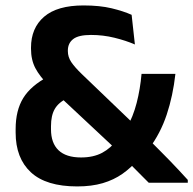

<svg xmlns="http://www.w3.org/2000/svg" viewBox="-20 -672 710 706"><path d="M527 0Q518 -9 503.5 -23.5Q489 -38 473 -54.2Q457 -70.5 442.8 -84.5Q428.5 -98.5 421 -106L403.5 -126L180.5 -334.5L160 -357Q126 -391 110 -421.5Q94 -452 94 -493V-496.5Q94 -569 142.2 -610.5Q190.5 -652 287 -652Q347 -652 390.5 -641.5Q434 -631 464 -617.5L476 -508.5Q442.5 -523 400.8 -533.2Q359 -543.5 314.5 -543.5Q268.5 -543.5 249 -528.2Q229.5 -513 229.5 -486V-484Q229.5 -462.5 242.2 -443.5Q255 -424.5 281 -399.5L478.5 -210L509.5 -177Q526 -160.5 542 -144.2Q558 -128 574 -112Q590 -96 606 -79.5Q622 -63 638 -45.8Q654 -28.5 670.5 -10.5V0ZM264 13.5Q149.5 13.5 93.5 -38.5Q37.5 -90.5 37.5 -184.5V-197.5Q37.5 -266 65.5 -311.5Q93.5 -357 158 -391L227 -310.5Q195.5 -295.5 181.5 -271.5Q167.5 -247.5 167.5 -208V-196.5Q167.5 -146 195.2 -119.5Q223 -93 278 -93Q323.5 -93 355.8 -110.2Q388 -127.5 411 -159L445.5 -200.5Q469.5 -243 482.5 -293.5Q495.5 -344 500.5 -400.5H625Q616 -319.5 593 -250.5Q570 -181.5 528 -125.5L489 -87Q462.5 -55.5 430.5 -33Q398.5 -10.5 357.8 1.5Q317 13.5 264 13.5Z"/></svg>

Font: Anek Latin SemiBold
Style: Regular
Weight: 600
Designer: Yesha Goshar
Foundry: Ek Type
Version: Version 1.003